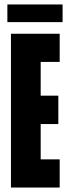

<svg xmlns="http://www.w3.org/2000/svg" viewBox="-20 -839 308 859"><path d="M29 0V-688H247V-562H162V-411H241V-284H162V-126H247V0ZM13 -740V-819H260V-740Z"/></svg>

Font: Saira UltraCondensed Black
Style: Regular
Weight: 900
Width: 1
Designer: Hector Gatti with collaboration of the Omnibus-Type team
Foundry: Omnibus-Type
Version: Version 1.101